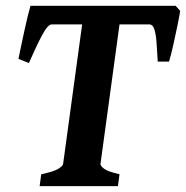

<svg xmlns="http://www.w3.org/2000/svg" viewBox="-20 -635 635 655"><path d="M594.7 -598.1Q592.3 -581.5 585.4 -548.1Q578.6 -514.6 570.8 -480Q563 -445.3 556.6 -424.8H518.1Q516.1 -455.1 514.4 -484.4Q512.7 -513.7 507.3 -532.7Q502 -551.8 488.8 -551.8H270.5L292.5 -615.2H579.1ZM78.6 -419.9 43 -434.1Q45.9 -448.2 51 -473.1Q56.2 -498 62.3 -526.1Q68.4 -554.2 74.2 -578.4Q80.1 -602.5 84 -615.2H409.7L414.6 -551.8H156.7Q143.1 -551.8 123.3 -514.4Q103.5 -477.1 78.6 -419.9ZM387.7 -40.5 382.3 0H115.2L120.6 -40.5Q164.1 -49.8 179.2 -59.3Q194.3 -68.8 195.3 -75.7L260.7 -555.2Q261.7 -561 250.2 -566.2Q238.8 -571.3 207 -574.7L212.4 -615.2H461.4L456.1 -574.7Q390.1 -567.9 388.2 -555.2L322.8 -75.7Q322.3 -69.3 334.7 -59.6Q347.2 -49.8 387.7 -40.5Z"/></svg>

Font: Gentium Book Plus
Style: Bold Italic
Weight: 700
Italic angle: -8°
Designer: Victor Gaultney, Annie Olsen, Iska Routamaa, Becca Hirsbrunner
Foundry: SIL International
Version: Version 6.101